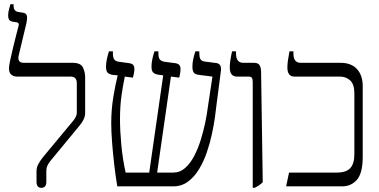

<svg xmlns="http://www.w3.org/2000/svg" viewBox="-20 -893 1818 920"><path d="M178 7Q155 7 155 -22V-72Q155 -90 163 -105.5Q171 -121 186 -140L333 -317Q348 -337 348 -352V-494Q348 -526 319 -526H62Q46 -526 34.5 -535Q23 -544 23 -565Q23 -577 29 -605Q35 -633 43 -666.5Q51 -700 58.5 -728.5Q66 -757 69 -769Q73 -783 61 -786L40 -789Q27 -792 23 -799.5Q19 -807 19 -820Q19 -833 23.5 -849.5Q28 -866 30 -873H45V-866Q45 -840 66 -836L91 -832Q105 -830 108.5 -818.5Q112 -807 106 -780L70 -629Q61 -592 94 -592H328Q367 -592 377.5 -569.5Q388 -547 388 -523V-351Q388 -323 361 -291L220 -120Q211 -108 206.5 -98Q202 -88 202 -73V-22Q202 7 178 7Z M542 0Q534 -47 527.5 -103Q521 -159 517 -211.5Q513 -264 513 -304Q513 -367 523 -428Q533 -489 544 -532L521 -534Q503 -537 495.5 -545Q488 -553 488 -574Q488 -603 502 -647H521V-637Q521 -617 527.5 -608Q534 -599 550 -597L601 -590Q616 -587 620 -579.5Q624 -572 624 -564Q624 -552 621.5 -540.5Q619 -529 617 -521L578 -526Q570 -488 562.5 -437.5Q555 -387 555 -321Q555 -265 561.5 -197Q568 -129 582 -66H695L762 -532L739 -535Q721 -538 713.5 -546Q706 -554 706 -574Q706 -590 709.5 -607.5Q713 -625 720 -647H739V-637Q739 -617 745.5 -608.5Q752 -600 768 -597L822 -590Q836 -587 840.5 -580Q845 -573 845 -564Q845 -553 843 -540.5Q841 -528 839 -521L799 -526L733 -66H810Q842 -66 867 -88Q892 -110 910.5 -145.5Q929 -181 942 -223Q955 -265 963.5 -306Q972 -347 976 -380L998 -526L935 -534Q916 -536 909 -544.5Q902 -553 902 -574Q902 -589 905 -605Q908 -621 916 -647H935V-638Q935 -621 940 -610.5Q945 -600 962 -598L1016 -591Q1041 -588 1039 -557L1017 -388Q1015 -368 1010 -331.5Q1005 -295 995.5 -251Q986 -207 971 -163Q956 -119 933.5 -82Q911 -45 880.5 -22.5Q850 0 810 0Z M1191 7V-500Q1191 -514 1187 -520Q1183 -526 1171 -526H1116Q1081 -526 1081 -569Q1081 -586 1084 -605.5Q1087 -625 1092 -647H1111V-636Q1111 -592 1146 -592H1197Q1215 -592 1222.5 -582.5Q1230 -573 1231 -551L1239 -20Q1225 -5 1200 7Z M1351 0 1365 -66H1593Q1639 -66 1658.5 -87.5Q1678 -109 1678 -154V-446Q1678 -489 1658 -507.5Q1638 -526 1609 -526H1391Q1357 -526 1357 -570Q1357 -596 1367 -647H1386V-636Q1386 -592 1421 -592H1612Q1663 -592 1690.5 -562Q1718 -532 1718 -481V-141Q1718 -64 1690.5 -32Q1663 0 1619 0Z"/></svg>

Font: Noto Serif Hebrew SemiCondensed Light
Style: Regular
Weight: 300
Width: 4
Designer: Monotype Design Team
Foundry: Monotype Imaging Inc.
Version: Version 2.004; ttfautohint (v1.8.4.7-5d5b)